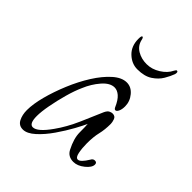

<svg xmlns="http://www.w3.org/2000/svg" viewBox="-151 -544 600 600"><g transform="rotate(45 149.0 -243.5)"><path d="M61 -8Q43 -8 35 -23.5Q27 -39 27 -60Q27 -87 36.5 -123Q46 -159 62 -197.5Q78 -236 98.5 -268.5Q119 -301 142 -321.5Q165 -342 187 -342Q207 -342 221.5 -324.5Q236 -307 236 -285Q236 -272 232 -263.5Q228 -255 223 -255Q219 -255 216 -261Q206 -284 194.5 -294Q183 -304 171 -304Q151 -304 131.5 -281.5Q112 -259 100 -230Q90 -208 81.5 -177.5Q73 -147 67.5 -117.5Q62 -88 62 -69Q62 -35 78 -35Q98 -35 129 -79Q152 -111 170.5 -153Q189 -195 202 -226Q207 -236 213 -239Q219 -242 224 -242Q236 -242 239.5 -232Q243 -222 243 -215Q243 -189 238 -168.5Q233 -148 233 -119Q233 -98 236.5 -80.5Q240 -63 249 -63Q260 -63 277 -91Q281 -99 289 -99Q298 -99 298 -90Q298 -77 280 -62.5Q262 -48 244 -48Q220 -48 210 -68Q193 -101 193 -127.5Q193 -154 192 -164Q187 -152 173 -126.5Q159 -101 140 -73.5Q121 -46 100 -27Q79 -8 61 -8ZM181 -394Q156 -394 136 -413Q116 -432 116 -464Q116 -478 120 -478Q124 -478 126 -467Q131 -447 149 -436.5Q167 -426 190 -426Q213 -426 234.5 -439.5Q256 -453 265 -472Q269 -479 271 -479Q278 -479 275 -467Q270 -453 260 -436Q250 -419 231 -406.5Q212 -394 181 -394Z"/></g></svg>

Font: Inspiration
Style: Regular
Weight: 400
Designer: Robert E. Leuschke
Foundry: Robert E. Leuschke
Version: Version 2.010; ttfautohint (v1.8.3)